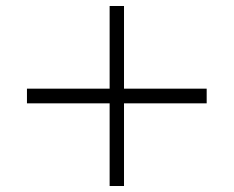

<svg xmlns="http://www.w3.org/2000/svg" viewBox="-20 -620 780 641"><path d="M70 -275H346V1H394V-275H670V-324H394V-600H346V-324H70Z"/></svg>

Font: Perun Light
Style: Regular
Weight: 300
Foundry: Copyright (c) Stefan Peev, Context Ltd, 2016
Version: Version 1.089